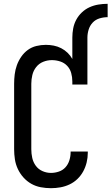

<svg xmlns="http://www.w3.org/2000/svg" viewBox="-20 -978 584 1006"><path d="M359 -781Q359 -805 363.5 -829Q368 -853 379.5 -874.5Q391 -896 409 -913Q427 -930 449 -940Q471 -950 495 -954Q519 -958 544 -958V-888Q522 -888 501 -881.5Q480 -875 465.5 -859.5Q451 -844 444.5 -823Q438 -802 438 -781ZM247 8Q220 8 193.5 3Q167 -2 144 -15Q121 -28 103 -48Q85 -68 73.5 -92.5Q62 -117 58 -143.5Q54 -170 54 -196V-539Q54 -563 57 -588Q60 -613 68.5 -636.5Q77 -660 91.5 -681Q106 -702 126 -716.5Q146 -731 170.5 -737Q195 -743 220 -743Q241 -743 261.5 -739Q282 -735 300.5 -725.5Q319 -716 334 -701.5Q349 -687 359 -669V-781H438V-535H359V-551Q359 -574 353 -595.5Q347 -617 332 -633Q317 -649 295.5 -656Q274 -663 252 -663Q228 -663 206 -654Q184 -645 169.5 -626.5Q155 -608 149.5 -585Q144 -562 144 -539V-196Q144 -173 149 -150.5Q154 -128 167.5 -109.5Q181 -91 202.5 -81.5Q224 -72 247 -72Q268 -72 288.5 -79Q309 -86 323 -101.5Q337 -117 343.5 -138Q350 -159 350 -180V-184H440V-177Q440 -152 434 -127Q428 -102 416 -80Q404 -58 386 -40.5Q368 -23 345 -12Q322 -1 297 3.5Q272 8 247 8Z"/></svg>

Font: Iosevka Fixed Medium
Style: Regular
Weight: 500
Monospace: yes
Designer: Belleve Invis
Foundry: Belleve Invis
Version: Version 32.3.0